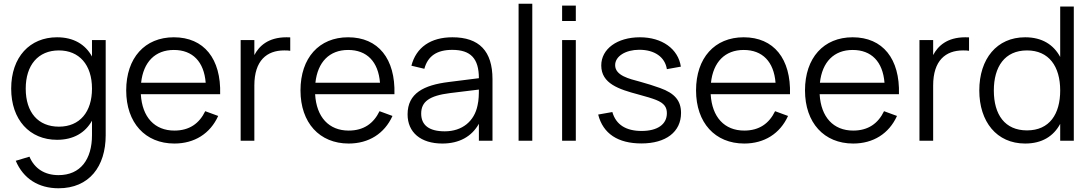

<svg xmlns="http://www.w3.org/2000/svg" viewBox="-20 -755 5850 1030"><path d="M286 -555C140.5 -555 40 -449.5 40 -279.5C40 -112.5 139 -5 286 -5C374 -5 437 -42.5 473.5 -107.5V-30C473.5 99.5 412 184.5 294 184.5C221 184.5 165.5 150.5 138 85.5L64.5 107.5C105 203.5 187 255 294 255C459 255 547 137.5 547 -29.5V-540H473.5V-452C437.5 -517 375 -555 286 -555ZM296 -75.5C185.5 -75.5 118 -151 118 -279.5C118 -405.5 184.5 -484.5 296 -484.5C404.5 -484.5 473.5 -408 473.5 -279.5C473.5 -155 408.5 -75.5 296 -75.5Z M915.5 -54.5C809.5 -54.5 742.5 -126.5 735.5 -249.5H1161C1166.5 -439.5 1074.5 -555 912.5 -555C757 -555 657 -444.5 657 -270C657 -96.5 759 15 915.5 15C1023 15 1107.5 -38 1150.5 -133L1081 -158.5C1049 -92.5 996 -54.5 915.5 -54.5ZM737 -311C749 -422.5 812.5 -487 912.5 -487C1013.5 -487 1074.5 -424 1083.5 -311Z M1537 -554.5C1530 -555 1524 -555 1517 -555C1418.5 -555 1369.5 -507.5 1344.5 -459.5V-540H1271V0H1344.5V-296.5C1344.5 -431 1412 -484.5 1504.5 -484.5C1517 -484.5 1527.5 -484.5 1537 -482.5Z M1850.5 -54.5C1744.5 -54.5 1677.5 -126.5 1670.5 -249.5H2096C2101.5 -439.5 2009.5 -555 1847.5 -555C1692 -555 1592 -444.5 1592 -270C1592 -96.5 1694 15 1850.5 15C1958 15 2042.5 -38 2085.5 -133L2016 -158.5C1984 -92.5 1931 -54.5 1850.5 -54.5ZM1672 -311C1684 -422.5 1747.5 -487 1847.5 -487C1948.5 -487 2009.5 -424 2018.5 -311Z M2407 -555C2290.5 -555 2212.5 -501 2187 -402.5L2256.5 -386C2275 -454.5 2324 -487.5 2406 -487.5C2504.5 -487.5 2549 -441.5 2549 -335.5L2386.5 -315C2254 -298.5 2166.5 -255 2166.5 -141.5C2166.5 -44.5 2237.5 15 2353 15C2443 15 2510.5 -22 2549 -91V0H2622V-330.5C2622 -480.5 2551 -555 2407 -555ZM2549 -274.5C2549 -250.5 2548.5 -217.5 2542 -190.5C2525 -104.5 2459.5 -50.5 2366 -50.5C2282.5 -50.5 2239.5 -83 2239.5 -145.5C2239.5 -210 2283.5 -241.5 2393.5 -255.5Z M2835.5 0V-735H2762V0Z M3069 -642.5V-725H2995.5V-642.5ZM3069 0V-540H2995.5V0Z M3421 14.5C3552.5 14.5 3633.5 -47.5 3633.5 -149C3633.5 -213.5 3601 -254.5 3520.5 -283C3488.5 -294.5 3449.5 -307 3412.5 -317C3357 -332 3280 -349 3280 -405.5C3280 -453.5 3336.5 -488 3409.5 -488C3491.5 -488 3547.5 -449 3557.5 -384L3632.5 -397.5C3618.5 -492.5 3532 -555 3413 -555C3291 -555 3205.5 -492.5 3205.5 -404C3205.5 -306 3301 -276 3403.5 -248.5C3445 -237.5 3479.5 -227 3499.5 -219C3544.5 -201 3557.5 -179 3557.5 -147.5C3557.5 -87.5 3506.5 -52.5 3422 -52.5C3338 -52.5 3284.5 -86 3265 -154L3189 -140.5C3215 -37.5 3295.5 14.5 3421 14.5Z M3972.5 -54.5C3866.5 -54.5 3799.5 -126.5 3792.5 -249.5H4218C4223.5 -439.5 4131.5 -555 3969.5 -555C3814 -555 3714 -444.5 3714 -270C3714 -96.5 3816 15 3972.5 15C4080 15 4164.5 -38 4207.5 -133L4138 -158.5C4106 -92.5 4053 -54.5 3972.5 -54.5ZM3794 -311C3806 -422.5 3869.5 -487 3969.5 -487C4070.5 -487 4131.5 -424 4140.5 -311Z M4557 -54.5C4451 -54.5 4384 -126.5 4377 -249.5H4802.5C4808 -439.5 4716 -555 4554 -555C4398.5 -555 4298.5 -444.5 4298.5 -270C4298.5 -96.5 4400.5 15 4557 15C4664.5 15 4749 -38 4792 -133L4722.5 -158.5C4690.5 -92.5 4637.5 -54.5 4557 -54.5ZM4378.5 -311C4390.5 -422.5 4454 -487 4554 -487C4655 -487 4716 -424 4725 -311Z M5178.5 -554.5C5171.5 -555 5165.5 -555 5158.5 -555C5060 -555 5011 -507.5 4986 -459.5V-540H4912.5V0H4986V-296.5C4986 -431 5053.5 -484.5 5146 -484.5C5158.5 -484.5 5169 -484.5 5178.5 -482.5Z M5667.5 -720V-449.5C5632 -515 5571 -555 5479.5 -555C5327.5 -555 5233.5 -439.5 5233.5 -269.5C5233.5 -102.5 5326.5 15 5479.5 15C5570.5 15 5632 -24.5 5667.5 -90.5V0H5740.5V-720ZM5489.5 -484.5C5606.5 -484.5 5667.5 -399.5 5667.5 -269.5C5667.5 -143.5 5610.5 -55.5 5489.5 -55.5C5371 -55.5 5311.5 -139.5 5311.5 -269.5C5311.5 -397 5370 -484.5 5489.5 -484.5Z"/></svg>

Font: Vela Sans
Style: Regular
Weight: 400
Designer: Principal design: Mikhail Sharanda - project Manrope.
Design modification: Ravid Balaliev
Foundry: Mikhail Sharanda
Version: Version 1.001